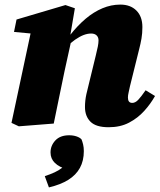

<svg xmlns="http://www.w3.org/2000/svg" viewBox="-20 -538 697 836"><path d="M62 12 30 -3 119 -420 180 -386 41 -399 52 -453 265 -516 306 -502 283 -366 290 -360 261 -228Q249 -171 237.5 -114.5Q226 -58 214 0ZM453 16Q398 16 374 -8Q350 -32 350 -72Q350 -100 356 -127.5Q362 -155 368 -177L397 -296Q403 -320 406 -335.5Q409 -351 409 -362Q409 -376 400.5 -384Q392 -392 377 -392Q361 -392 344 -385.5Q327 -379 307.5 -365.5Q288 -352 266 -331L262 -385H285Q318 -427 353 -456.5Q388 -486 426 -502Q464 -518 504 -518Q548 -518 574 -492Q600 -466 600 -420Q600 -393 596 -370Q592 -347 586 -324L546 -163Q543 -148 540 -135.5Q537 -123 537 -113Q537 -102 541.5 -96Q546 -90 556 -90Q569 -90 581.5 -103Q594 -116 614 -145L655 -120Q636 -86 608 -55Q580 -24 542 -4Q504 16 453 16ZM345 120Q345 162 328 193Q311 224 277.5 245Q244 266 193 278L175 229Q199 221 217.5 212.5Q236 204 250 193Q264 182 276 167V201Q238 190 219 171.5Q200 153 200 126Q200 96 221 73.5Q242 51 281 51Q299 51 313.5 56Q328 61 335 69Q339 79 342 91.5Q345 104 345 120Z"/></svg>

Font: Source Serif 4 Black
Style: Italic
Weight: 900
Italic angle: -12°
Designer: Frank Grießhammer
Foundry: Adobe Systems Incorporated
Version: Version 4.004;hotconv 1.0.116;makeotfexe 2.5.65601